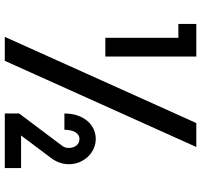

<svg xmlns="http://www.w3.org/2000/svg" viewBox="-39 -801 840 802"><g transform="rotate(90 381.0 -400.0)"><path d="M682 0V-68H546L639 -192C654 -211 666 -238 666 -267C666 -329 619 -380 560 -380C501 -380 454 -329 454 -249H522C522 -292 540 -312 560 -312C586 -312 598 -290 598 -267C598 -257 595 -248 590 -241L454 -60V0ZM494 -800 134 0H234L594 -800ZM216 -800H80V-725H138V-420H216Z"/></g></svg>

Font: Gauge Heavy
Style: Bold
Weight: 900
Designer: Daniel Pimley
Foundry: Daniel Pimley
Version: Version 1.003;PS 001.001;hotconv 1.0.56